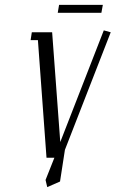

<svg xmlns="http://www.w3.org/2000/svg" viewBox="-20 -644 472 784"><path d="M105 -480 109.9 -512.2H192.9L226.1 -64L403.8 -520L432.1 -512.2L245.1 -32.2L225.1 97.2L172.9 120.1L166 90.8L202.1 0H169.9L134.8 -480ZM215.8 -591.8 221.2 -624H399.9L394 -591.8Z"/></svg>

Font: Gawaa
Style: Italic
Weight: 400
Designer: T. Christopher White
Version: Version 1.0